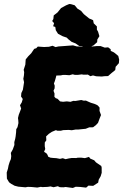

<svg xmlns="http://www.w3.org/2000/svg" viewBox="-20 -910 610 950"><path d="M52.2 9 35.4 -0.4 25 -8 14.2 -26 13.2 -56.2 19.2 -75 22.6 -92.4 28 -109.4 33.8 -122.8 35.6 -137.8 33.6 -153.4 43.2 -170.6 51.2 -192.6 50.8 -206.8 55.4 -224 57.4 -235.6 59.6 -254.8 60.4 -270.8 66.6 -280.8 71.2 -301 70.4 -314.6 69 -326.2 72.8 -342 79.8 -360.2 84.6 -373 79 -389.2 87.6 -403.4 92.6 -420.2 84.2 -432.4 85.6 -449.6 93.2 -466 95.4 -479.8 99 -503.2 95.4 -520 98.4 -536.8 99.6 -553 97.2 -564.6 105.4 -590.4 106.4 -605.6 107.2 -616 119.6 -631.4 134.6 -646.6 149.2 -668.2 159.4 -671.4 167 -679.6 198 -677.4 222.2 -678.6 240.2 -683.6 254.8 -677 269.4 -680.2 289.4 -681.6 305.6 -682.8 341.2 -685.6 359.6 -680.4 387.6 -679.2 406.8 -686 423.4 -683.2 437.4 -680 458.6 -682H477.8L498.4 -674.4L515 -675.8L527.4 -666.6L528.2 -657.8L542.6 -651.4L548.8 -647L565.2 -633.2L569.6 -615L568.2 -597.4L552.2 -579.6L550.2 -563.4L531 -547.8L514.8 -533.6L496.2 -533L484.2 -531.4L455.8 -532.6L440 -536.8L427.2 -533L415 -540.8L393 -540.4L384.6 -542L364.4 -539.4L350.2 -539.6L339.6 -542.4L323.4 -537.8L301.8 -539.4L290.8 -539.2L280.8 -537L258.8 -536.2L256 -525L251.4 -509L246.8 -497L250.6 -486.2L250.2 -473L244.8 -461L249.8 -447L249.2 -431L255.8 -424.2L264.2 -421.4L271.8 -414.2L277 -408.4L292 -406.4L310.6 -408.4L328.4 -406.2L343 -411L352.8 -410.4L382 -415.2L394.6 -411.8L405 -412.4L419 -406L429.8 -401.4L446.4 -396.4L455.8 -392.6L464 -388L472.8 -377.6L472.4 -361.4L479.8 -340.8L473.4 -325L465 -302L455.4 -291.8L440.4 -280.2L421.4 -279.8L404 -272.8L385.8 -271L368.8 -269.2H355.2L334.8 -265.6L320.6 -267.2L292.6 -266.2L281.2 -263.2L264.2 -263L256.6 -266L236.8 -257.8L221.6 -247.8L208.2 -235.2L209.2 -215.8L201.6 -205L201.4 -187L203.8 -172.8L198 -158.8L209.6 -151.6L215 -144L218.8 -134.4L230 -129.8L243.2 -128.4L258.8 -127.4L276.8 -124L290.6 -127.2L304.4 -122.4L320.2 -126L335.8 -128.4L357.4 -128L363 -129.6L381.2 -130L400.2 -127.6L420.2 -133.6L426.8 -125.2L446 -117L454.8 -106.8L464 -100.4L481 -88.8L483 -81L483.2 -54.8L478.2 -38.2L468.6 -21.2L465.6 -6.2L441 9.6L417.8 8.4L406.2 18.4L377.2 15L354.8 14L340.4 20L322.2 17.6L305 15.2L293.4 16.8L276 16.2L266 11.4L245.2 16.4L229.8 12.4L216.6 14.6L189 15.8L182.4 14.4L164.6 18L135.4 15.2L117.6 14.6L106 16.8L70.4 13.6ZM405 -674.2 385.8 -681.4 372.4 -682.2 353.8 -695.2 334 -703.2 318.4 -715.6 310 -724 290.4 -730.6 267 -743 256 -760.6 253.6 -776.6 243 -780.2 247.6 -795.4 238.2 -806 244 -816 245.8 -833.8 264.6 -848.4 282.2 -870.2 306.8 -883.6 322.8 -890.2 331.2 -889.4 349.4 -884 363.4 -867.2 381 -856.4 394.6 -840.2 421.2 -818.6 440.6 -810.2 443.8 -794.4 459.4 -779.2V-763.4L465.2 -753.4L471.8 -731L461.6 -714.6L460.6 -701.2L441.6 -684.6L419.6 -677Z"/></svg>

Font: Winky Rough
Style: Italic
Weight: 400
Italic angle: -8.97852°
Designer: Simon Atzbach
Foundry: typofactur
Version: Version 1.206